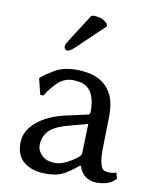

<svg xmlns="http://www.w3.org/2000/svg" viewBox="-82 -775 674 848"><g transform="rotate(10 255.0 -351.0)"><path d="M328.6 -50.8H324.7Q296.4 -27.3 274.7 -13.7Q252.9 0 231.4 5.1Q210 10.3 180.2 10.3Q122.1 10.3 85 -17.6Q47.9 -45.4 47.9 -104Q47.9 -157.7 95.5 -198.7Q143.1 -239.7 223.6 -257.8L322.3 -279.8Q329.6 -282.2 329.6 -292.5Q329.6 -336.9 319.6 -362.5Q309.6 -388.2 293.2 -399.9Q276.9 -411.6 259.8 -414.6Q242.7 -417.5 227.5 -417.5Q189.9 -417.5 161.6 -390.4Q133.3 -363.3 111.3 -327.6L97.2 -328.6L79.6 -399.4L83 -403.8Q103 -420.9 140.6 -443.1Q178.2 -465.3 238.8 -465.3Q269 -465.3 299.8 -458.3Q330.6 -451.2 356 -432.9Q381.3 -414.6 397.5 -381.1Q413.6 -347.7 413.6 -293.5Q413.6 -289.6 413.1 -268.8Q412.6 -248 412.1 -221.2Q411.6 -194.3 411.1 -169.9Q410.6 -145.5 410.6 -133.3Q410.6 -98.1 415.8 -78.4Q420.9 -58.6 428.2 -50.8Q433.6 -46.4 442.4 -44.9Q451.2 -43.5 459 -43.5Q465.3 -43.5 472.4 -44.4Q479.5 -45.4 487.8 -48.8L495.6 -22.5Q477.1 -2 454.3 4.2Q431.6 10.3 411.6 10.3Q381.3 10.3 359.6 -4.9Q337.9 -20 328.6 -50.8ZM328.6 -238.8 238.8 -214.4Q177.2 -197.3 155.3 -170.9Q133.3 -144.5 133.3 -108.4Q133.3 -84 154.5 -63.7Q175.8 -43.5 212.4 -43.5Q236.3 -43.5 261.7 -55.7Q287.1 -67.9 309.6 -85Q315.9 -89.8 320.3 -95.9Q324.7 -102.1 324.7 -112.3ZM258.8 -710.9Q265.1 -713.4 273.4 -713.4Q278.8 -713.4 296.1 -710.2Q313.5 -707 331.5 -689L335 -677.7L213.4 -561.5Q201.2 -550.3 193.8 -546.1Q186.5 -542 181.2 -542Q175.8 -542 171.1 -546.1Q166.5 -550.3 166.5 -555.2Q166.5 -564 169.2 -569.3Q171.9 -574.7 178.2 -585Z"/></g></svg>

Font: Kurinto Seri
Style: Regular
Weight: 400
Designer: Kurinto was developed by Clint Goss from a range of fonts that are compatible with the SIL Open Font License Version 1.1
Foundry: Clinton F. Goss
Version: Version 2.196; July 25, 2020